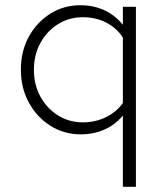

<svg xmlns="http://www.w3.org/2000/svg" viewBox="-20 -507 640 736"><path d="M290 8Q225 8 173 -25Q121 -58 90.5 -114Q60 -170 60 -240Q60 -310 90 -365.5Q120 -421 172 -454Q224 -487 288 -487Q338 -487 379.5 -468Q421 -449 451 -412V-481H501V209H451V-64Q421 -28 379.5 -10Q338 8 290 8ZM298 -38Q345 -38 385.5 -57.5Q426 -77 451 -112V-363Q427 -400 387 -420.5Q347 -441 298 -441Q245 -441 202.5 -414.5Q160 -388 135 -342.5Q110 -297 110 -239Q110 -182 135 -136.5Q160 -91 202.5 -64.5Q245 -38 298 -38Z"/></svg>

Font: Red Hat Mono VF Light
Style: Regular
Weight: 300
Monospace: yes
Designer: Pentagram, MCKL
Foundry: Pentagram, MCKL
Version: Version 1.023